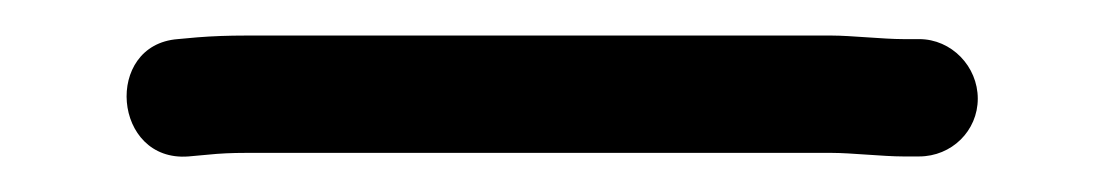

<svg xmlns="http://www.w3.org/2000/svg" viewBox="-20 1 620 108"><path d="M488 89H497C515.3 89 530 74.6 530 56.5C530 38.4 515.3 23 497 23H488C477 23 458.4 21 448 21H118C108.7 21 99.7 21.3 91 22L80 23C38.2 26.2 43.4 92.3 86 89L97 88C103.7 87.3 110.7 87 118 87H448C458.6 87 476.9 89 488 89Z"/></svg>

Font: HoneyBee
Style: Reg
Weight: 400
Foundry: Cannot Into Space Fonts
Version: Version 0.89